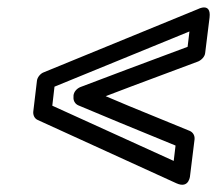

<svg xmlns="http://www.w3.org/2000/svg" viewBox="-20 -595 593 525"><path d="M123 -306 129 -358 498 -509 493 -467 327 -405 200 -357C190 -353 182 -344 181 -334V-330C180 -320 185 -311 194 -307L309 -259L460 -197L455 -155ZM71 -290C70 -281 74 -271 83 -267L462 -94C499 -77 500 -117 500 -117L512 -214C513 -224 508 -233 499 -237L333 -305L269 -332L340 -359L522 -427C531 -431 540 -440 541 -450L553 -547C558 -590 521 -570 521 -570L99 -397C91 -394 82 -384 81 -374Z"/></svg>

Font: Falling Sky
Style: CondOuObl
Weight: 400
Designer: Paul D. Hunt
Foundry: Adobe Systems Incorporated
Version: Version 1.02